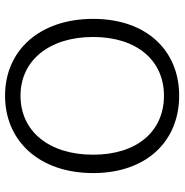

<svg xmlns="http://www.w3.org/2000/svg" viewBox="-6 -670 688 715"><g transform="rotate(90 337.5 -313.0)"><path d="M50.8 -316.4C50.8 -116.2 168.9 11.7 336.9 11.7C505.9 11.7 625 -116.2 625 -316.4C625 -515.6 505.9 -636.7 336.9 -636.7C168.9 -636.7 50.8 -515.6 50.8 -316.4ZM556.6 -316.4C556.6 -152.3 469.7 -45.9 336.9 -45.9C206.1 -45.9 118.2 -152.3 118.2 -316.4C118.2 -479.5 206.1 -580.1 336.9 -580.1C469.7 -580.1 556.6 -479.5 556.6 -316.4Z"/></g></svg>

Font: Ed Sans Neue Light
Style: Regular
Weight: 300
Designer: Stephen Hutchings
Version: Version 1.004;PS 001.004;hotconv 1.0.88;makeotf.lib2.5.64775